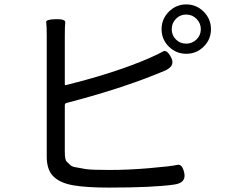

<svg xmlns="http://www.w3.org/2000/svg" viewBox="-20 -830 1040 871"><path d="M472 21Q371 21 311.5 10.5Q252 0 222 -30Q192 -60 192 -119V-669Q192 -716 189.5 -729Q187 -742 233 -743Q278 -744 276 -728Q274 -712 274 -669V-448Q274 -443 279 -444Q501 -499 654 -565Q702 -586 719.5 -596.5Q737 -607 757 -568Q776 -530 727 -509L683 -491Q513 -423 282 -363Q274 -361 274 -353V-141Q274 -105 282.5 -97Q291 -89 298 -82Q305 -75 319 -72Q344 -67 369 -63Q394 -59 476 -59Q564 -59 656 -67Q760 -76 783.5 -82Q807 -88 816 -45Q825 -1 772 7Q677 21 472 21ZM825 -586Q779 -586 746 -618.5Q713 -651 713 -697.5Q713 -744 746 -777Q779 -810 825 -810Q871 -810 904 -777Q937 -744 937 -697.5Q937 -651 904 -618.5Q871 -586 825 -586ZM824.5 -632Q852 -632 871.5 -651Q891 -670 891 -697.5Q891 -725 871.5 -744.5Q852 -764 824.5 -764Q797 -764 778 -744.5Q759 -725 759 -697.5Q759 -670 778 -651Q797 -632 824.5 -632Z"/></svg>

Font: Resource Han Rounded HK
Style: Regular
Weight: 400
Designer: Cyano Hao (round all glyphs); Ryoko NISHIZUKA  (kana, bopomofo & ideographs); Paul D. Hunt (Latin, Greek & Cyrillic); Sa
Foundry: Cyano Hao
Version: 0.990